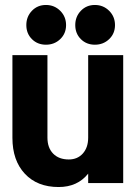

<svg xmlns="http://www.w3.org/2000/svg" viewBox="-20 -737 556 773"><path d="M335 -515H476V0H335V-38Q292 16 216 16Q130 16 80 -37.5Q30 -91 30 -182V-515H171V-183Q171 -142 194 -118.5Q217 -95 257 -95Q292 -95 313.5 -119Q335 -143 335 -183ZM86 -636Q86 -670 108.5 -693.5Q131 -717 165 -717Q199 -717 222.5 -693.5Q246 -670 246 -636Q246 -602 222.5 -579.5Q199 -557 165 -557Q131 -557 108.5 -579.5Q86 -602 86 -636ZM283 -636Q283 -670 305.5 -693.5Q328 -717 362 -717Q396 -717 419.5 -693.5Q443 -670 443 -636Q443 -602 419.5 -579.5Q396 -557 362 -557Q328 -557 305.5 -579.5Q283 -602 283 -636Z"/></svg>

Font: Akshar SemiBold
Style: Regular
Weight: 600
Designer: Tall Chai
Foundry: Tall Chai
Version: Version 1.000